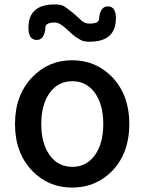

<svg xmlns="http://www.w3.org/2000/svg" viewBox="-20 -837 654 870"><path d="M127 -62Q48 -143 48 -275Q48 -407 127 -488Q200 -564 307 -564Q414 -564 488 -488Q566 -407 566 -275Q566 -143 488 -62Q414 13 307 13Q200 13 127 -62ZM205 -134Q243 -81 307.5 -81Q372 -81 410 -134Q448 -187 448 -275Q448 -363 410 -416Q372 -469 307.5 -469Q243 -469 205 -416Q167 -363 167 -275Q167 -187 205 -134ZM386 -648Q358 -648 344.5 -656.5Q331 -665 323 -669.5Q315 -674 289 -699Q251 -735 230 -735Q187 -735 186 -714Q182 -654 144 -656Q107 -658 109 -717Q112 -817 228 -817Q257 -817 270.5 -808.5Q284 -800 305 -783Q326 -766 349 -744Q364 -730 385 -730Q428 -730 429 -751Q433 -810 471 -808Q508 -806 505 -747Q501 -648 386 -648Z"/></svg>

Font: Resource Han Rounded KR Medium
Style: Regular
Weight: 500
Designer: Cyano Hao (round all glyphs); Ryoko NISHIZUKA 西塚涼子 (kana, bopomofo & ideographs); Paul D. Hunt (Latin, Greek & Cyrillic)
Foundry: Cyano Hao
Version: 0.990